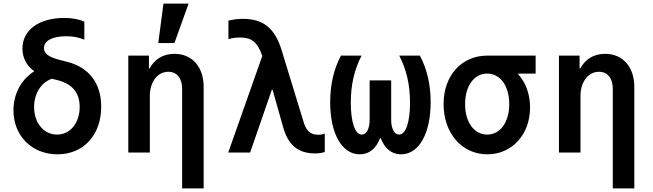

<svg xmlns="http://www.w3.org/2000/svg" viewBox="-20 -850 3640 1070"><path d="M349 -648C387 -648 418 -642 450 -629V-729C420 -743 383 -750 338 -750C196 -750 105 -682 105 -579C105 -528 128 -484 171 -453C100 -408 55 -329 55 -235C55 -93 158 10 300 10C445 10 544 -97 544 -255C544 -385 477 -474 356 -505L313 -516C252 -532 225 -551 225 -582C225 -623 272 -648 349 -648ZM269 -411 302 -403C383 -382 424 -333 424 -254C424 -164 371 -100 298 -100C224 -100 170 -165 170 -253C170 -330 210 -391 269 -411Z M695 0H815V-315C815 -394 858 -450 918 -450C966 -450 995 -414 995 -355V200H1115V-365C1115 -477 1051 -550 952 -550C890 -550 842 -521 814 -469H810V-540H695ZM1031 -830H891L862 -610H952Z M1252 0H1374L1495 -350H1499L1558 -141C1586 -41 1642 5 1736 5C1755 5 1772 3 1790 -3V-106C1779 -101 1766 -99 1753 -99C1711 -99 1687 -120 1672 -170L1549 -572C1511 -695 1445 -745 1334 -745C1307 -745 1282 -742 1253 -735V-632C1275 -638 1296 -641 1318 -641C1382 -641 1414 -616 1440 -543L1442 -539Z M2215 10C2315 10 2380 -106 2380 -281C2380 -375 2361 -463 2320 -540H2205C2246 -461 2265 -376 2265 -278C2265 -170 2242 -100 2204 -100C2177 -100 2160 -134 2160 -182V-402H2040V-182C2040 -134 2023 -100 1996 -100C1958 -100 1935 -170 1935 -278C1935 -376 1954 -461 1995 -540H1880C1839 -463 1820 -375 1820 -281C1820 -106 1885 10 1985 10C2039 10 2077 -24 2098 -80H2102C2123 -24 2161 10 2215 10Z M2695 -100C2622 -100 2572 -169 2572 -270C2572 -371 2622 -440 2695 -440C2768 -440 2818 -371 2818 -270C2818 -169 2768 -100 2695 -100ZM2696 10C2832 10 2934 -99 2934 -251C2934 -325 2910 -390 2868 -436V-440H2965V-540H2695C2555 -540 2452 -432 2452 -270C2452 -108 2554 10 2696 10Z M3095 0H3215V-315C3215 -394 3258 -450 3318 -450C3366 -450 3395 -414 3395 -355V200H3515V-365C3515 -477 3451 -550 3352 -550C3290 -550 3242 -521 3214 -469H3210V-540H3095Z"/></svg>

Font: CommitMono
Style: Bold
Weight: 700
Monospace: yes
Designer: Eigil Nikolajsen
Foundry: Eigil Nikolajsen
Version: Version 1.143